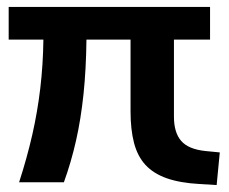

<svg xmlns="http://www.w3.org/2000/svg" viewBox="-20 -525 659 553"><path d="M35 0Q58 -71 73 -137Q88 -203 96 -270.5Q104 -338 105 -411H5V-505H585V-411H481V-189Q481 -143 502 -119Q523 -95 572 -90L613 -86L604 8L555 5Q499 2 460.5 -11.5Q422 -25 399 -50Q376 -75 366 -113.5Q356 -152 356 -204V-411H229Q228 -325 220.5 -253.5Q213 -182 199 -120Q185 -58 164 0Z"/></svg>

Font: Mulish ExtraLight
Style: Regular
Weight: 200
Designer: Vernon Adams
Foundry: Vernon Adams
Version: Version 3.603